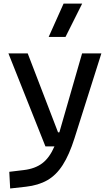

<svg xmlns="http://www.w3.org/2000/svg" viewBox="-20 -815 626 1069"><path d="M36.6 234.4 31.7 141.6 112.8 131.8Q174.8 124.5 215.1 94.2Q255.4 64 283.2 0H232.9L26.9 -517.6H134.3L303.2 -78.1H310.5L437 -517.6H544.4L395 -45.9Q365.7 46.9 329.3 103.5Q293 160.2 243.4 188.5Q193.8 216.8 124.5 224.6ZM251 -609.4 334 -794.9H437.5L344.7 -609.4Z"/></svg>

Font: CaskaydiaCove NFP
Style: Regular
Weight: 400
Designer: Aaron Bell
Foundry: Saja Typeworks
Version: Version 2111.001; VTT 6.35;Nerd Fonts 3.1.1